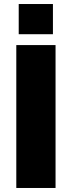

<svg xmlns="http://www.w3.org/2000/svg" viewBox="-20 -934 357 954"><path d="M256 0H61V-710H256ZM243 -764H73V-914H243Z"/></svg>

Font: Raleway
Style: Heavy
Weight: 900
Designer: Matt McInerney, Pablo Impallari, Rodrigo Fuenzalida
Foundry: Matt McInerney, Pablo Impallari, Rodrigo Fuenzalida
Version: Version 2.001